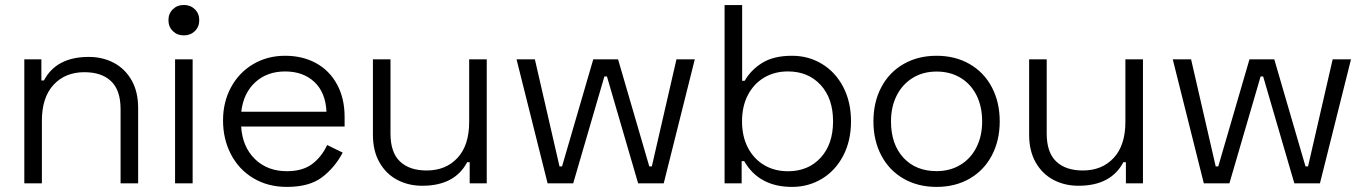

<svg xmlns="http://www.w3.org/2000/svg" viewBox="-20 -720 5367 754"><path d="M142.5 -487V-404H152.5Q201.2 -496.5 328.8 -496.5Q382.8 -496.5 426.8 -473.4Q470.8 -450.2 496.6 -405.1Q522.5 -360 522.5 -296V0H453.5V-291.5Q453.5 -365.5 416.4 -401Q379.2 -436.5 311.5 -436.5Q236.2 -436.5 190.4 -387.1Q144.5 -337.8 144.5 -245.5V0H75.5V-487Z M736.5 0H667.5V-487H736.5ZM641.5 -640.8Q641.5 -666.8 658.8 -683.6Q676 -700.5 702 -700.5Q728 -700.5 745.2 -683.6Q762.5 -666.8 762.5 -640.8Q762.5 -614.8 745.2 -597.9Q728 -581 702 -581Q676 -581 658.8 -597.9Q641.5 -614.8 641.5 -640.8Z M855.9 -247.3Q855.9 -319.6 887.4 -377.5Q918.9 -435.5 974.6 -468.3Q1030.3 -501 1099.7 -501Q1168 -501 1220.9 -472.2Q1273.8 -443.3 1303.5 -388.7Q1333.3 -334.1 1333.3 -261.3V-223.2H927Q932 -143.3 981 -95.5Q1029.9 -47.7 1106.7 -47.7Q1167.9 -47.7 1205.3 -75.5Q1242.7 -103.3 1264.8 -150.5L1325.8 -120.7Q1295 -62.1 1245 -24.1Q1195.1 14 1106.7 14Q1032.2 14 975.3 -20Q918.3 -54 887.1 -113.7Q855.9 -173.4 855.9 -247.3ZM1262.1 -281.1Q1258.7 -356.5 1214.8 -398Q1170.8 -439.4 1099.7 -439.4Q1028.7 -439.4 982.4 -396.9Q936 -354.4 927.5 -281.1Z M1824.5 0V-83H1814.5Q1765.8 9.5 1638.2 9.5Q1584.2 9.5 1540.2 -13.6Q1496.2 -36.8 1470.4 -81.9Q1444.5 -127 1444.5 -191V-487H1513.5V-195.5Q1513.5 -121.5 1550.6 -86Q1587.8 -50.5 1655.5 -50.5Q1730.8 -50.5 1776.6 -99.9Q1822.5 -149.2 1822.5 -241.5V-487H1891.5V0Z M2080.5 -487 2177.2 -66.5H2187.2L2309.8 -487H2407.2L2529.8 -66.5H2539.8L2636.5 -487H2708.5L2586.5 0H2486L2363.5 -419.8H2353.5L2231 0H2130.5L2008.5 -487Z M2894.5 -700V-402.8H2904.5Q2929.2 -446 2974 -473.5Q3018.8 -501 3090.5 -501Q3155 -501 3207.9 -469Q3260.8 -437 3291.4 -378.5Q3322 -320 3322 -243.5Q3322 -167 3291.4 -108.5Q3260.8 -50 3207.9 -18Q3155 14 3090.5 14Q2961 14 2902.5 -87.2H2892.5V0H2825.5V-700ZM3074.2 -439.5Q3021.8 -439.5 2981 -415.4Q2940.2 -391.2 2917.1 -347Q2894 -302.8 2894 -243.5Q2894 -184.2 2917.1 -140Q2940.2 -95.8 2981 -71.6Q3021.8 -47.5 3074.2 -47.5Q3153.8 -47.5 3202.6 -100.5Q3251.5 -153.5 3251.5 -243.5Q3251.5 -333.5 3202.6 -386.5Q3153.8 -439.5 3074.2 -439.5Z M3410 -243.5Q3410 -318.8 3441 -377.5Q3472 -436.2 3528.4 -468.6Q3584.8 -501 3658 -501Q3731.2 -501 3787.6 -468.6Q3844 -436.2 3875 -377.5Q3906 -318.8 3906 -243.5Q3906 -168.2 3875 -109.5Q3844 -50.8 3787.6 -18.4Q3731.2 14 3658 14Q3584.8 14 3528.4 -18.4Q3472 -50.8 3441 -109.5Q3410 -168.2 3410 -243.5ZM3479 -243.5Q3479 -153.8 3527.6 -100.9Q3576.2 -48 3658 -48Q3711.2 -48 3751.9 -72.8Q3792.5 -97.5 3814.8 -141.8Q3837 -186 3837 -243.5Q3837 -301.8 3814.8 -346Q3792.5 -390.2 3751.9 -414.6Q3711.2 -439 3658 -439Q3604.8 -439 3564.1 -413.9Q3523.5 -388.8 3501.2 -344.5Q3479 -300.2 3479 -243.5Z M4401.5 0V-83H4391.5Q4342.8 9.5 4215.2 9.5Q4161.2 9.5 4117.2 -13.6Q4073.2 -36.8 4047.4 -81.9Q4021.5 -127 4021.5 -191V-487H4090.5V-195.5Q4090.5 -121.5 4127.6 -86Q4164.8 -50.5 4232.5 -50.5Q4307.8 -50.5 4353.6 -99.9Q4399.5 -149.2 4399.5 -241.5V-487H4468.5V0Z M4657.5 -487 4754.2 -66.5H4764.2L4886.8 -487H4984.2L5106.8 -66.5H5116.8L5213.5 -487H5285.5L5163.5 0H5063L4940.5 -419.8H4930.5L4808 0H4707.5L4585.5 -487Z"/></svg>

Font: Space Grotesk Variable
Style: Regular
Weight: 400
Designer: Florian Karsten (Space Grotesk), Colophon Foundry (Space Mono)
Foundry: Florian Karsten
Version: Version 1.106